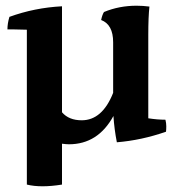

<svg xmlns="http://www.w3.org/2000/svg" viewBox="-20 -540 640 672"><path d="M499 -418V-126Q531 -121 559 -121Q562 -109 562 -98Q562 -87 561 -79Q475 -49 389 -42Q380 -88 377 -134Q323 -35 221 -35Q213 -35 197 -37V106Q160 112 129 112Q98 112 74 106V-436Q46 -437 30.5 -437Q15 -437 6 -437Q6 -458 13 -481Q101 -513 197 -518V-147Q221 -119 266 -119Q338 -119 376 -215V-392Q376 -454 334 -470Q338 -489 344 -498Q397 -520 458 -520Q480 -520 503 -517Q499 -481 499 -418Z"/></svg>

Font: Halant SemiBold
Style: Regular
Weight: 600
Designer: Hitesh Malaviya (Devanagari), Satya Rajpurohit (Latin)
Foundry: Indian Type Foundry
Version: Version 1.101;PS 1.0;hotconv 1.0.78;makeotf.lib2.5.61930; tt